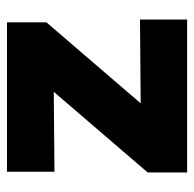

<svg xmlns="http://www.w3.org/2000/svg" viewBox="-23 -533 556 550"><g transform="rotate(-90 255.0 -258.0)"><path d="M36 0V-113L267 -382L38 -380V-516H466V-403L234 -133L474 -135V0Z"/></g></svg>

Font: Red Hat Text
Style: Bold
Weight: 700
Designer: Pentagram, MCKL
Foundry: MCKL
Version: Version 1.030